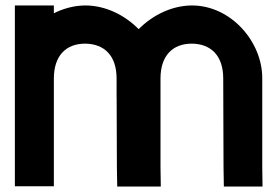

<svg xmlns="http://www.w3.org/2000/svg" viewBox="-20 -633 983 704"><path d="M488.4 -526.1C539.7 -577.8 610.1 -612.5 683.5 -613C827.6 -613 942.6 -479 941.6 -345V-20L942.6 51H800.8L799.6 -19L798.5 -345C798.5 -428 754.8 -472 683.5 -473C612.7 -473 569.1 -428.6 568.5 -346.7L568.5 -345V-275V-20L569.6 51H409.8L408.6 -19L407.7 -275H407.5V-345C407.5 -428 363.8 -472 292.5 -473C221.2 -473 177.5 -428 177.5 -345V-275V-20V50H34.5V-20V-275V-345V-543V-613H177.5V-584.4C213.2 -602.2 252.4 -612.7 292.5 -613C366.5 -613 437.1 -578.1 488.4 -526.1Z"/></svg>

Font: Nordica Plus
Style: NordicaClassicRgExt
Weight: 500
Version: Version 1.01